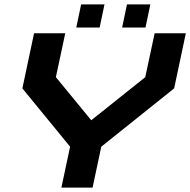

<svg xmlns="http://www.w3.org/2000/svg" viewBox="-20 -851 863 871"><path d="M258.5 0 298 -185.5 81.5 -450 134.5 -700H276L233.5 -501L394 -305.5L639 -501L681.5 -700H823L770 -450L439.5 -185.5L400 0ZM534 -726 556 -831H662L640 -726ZM326 -726 348 -831H454L432 -726Z"/></svg>

Font: Tourney Expanded Black
Style: Italic
Weight: 900
Width: 7
Italic angle: -12°
Designer: Tyler Finck
Foundry: Etcetera Type Co
Version: Version 1.010; ttfautohint (v1.8.3)